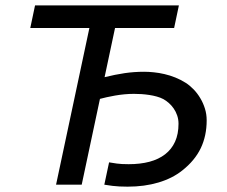

<svg xmlns="http://www.w3.org/2000/svg" viewBox="-20 -682 837 709"><path d="M281.7 0H187L310.1 -578.6H91.8L109.4 -662.1H640.6L623 -578.6H404.8L366.2 -397Q405.3 -406.7 440.4 -411.9Q475.6 -417 512.2 -417Q528.8 -417 548.1 -415Q567.4 -413.1 587.4 -408.4Q607.4 -403.8 627.4 -395.8Q647.5 -387.7 666 -376Q681.2 -366.2 695.1 -351.8Q709 -337.4 719.7 -319.3Q730.5 -301.3 736.8 -280.8Q743.2 -260.3 743.2 -237.8Q743.2 -180.2 721.2 -134.5Q699.2 -88.9 653.3 -52.7Q616.7 -23.4 565.2 -8.1Q513.7 7.3 451.2 7.3Q418.5 7.3 395.5 4.4Q372.6 1.5 365.2 0L382.8 -82.5Q394.5 -80.6 410.9 -78.1Q427.2 -75.7 455.1 -75.7Q498 -75.7 532 -84.7Q565.9 -93.8 589.8 -112.3Q613.8 -130.9 626.5 -158.9Q639.2 -187 639.2 -225.1Q639.2 -241.2 634.3 -255.6Q629.4 -270 621.3 -281.5Q613.3 -293 603.3 -301.8Q593.3 -310.5 583.5 -315.9Q572.3 -321.8 559.1 -325.4Q545.9 -329.1 531.5 -331.3Q517.1 -333.5 502.7 -334.5Q488.3 -335.4 474.6 -335.4Q457 -335.4 439.2 -333.7Q421.4 -332 404.8 -329.1Q388.2 -326.2 374 -323Q359.9 -319.8 349.1 -316.9Z"/></svg>

Font: PT Astra Sans
Style: Italic
Weight: 400
Italic angle: -16°
Designer: A.Korolkova, I. Chaeva
Foundry: ParaType Ltd
Version: Version 1.001; ttfautohint (v1.6)